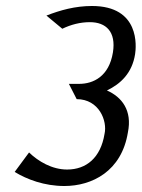

<svg xmlns="http://www.w3.org/2000/svg" viewBox="-20 -610 473 641"><path d="M29 -36C70 -11 128 11 195 11C287 11 386 -38 407 -168C422 -241 387 -286 337 -308C383 -330 421 -366 431 -429C435 -454 448 -590 287 -590C231 -590 181 -576 135 -558L188 -514C217 -528 248 -536 280 -536C334 -536 368 -504 357 -435C344 -355 292 -330 244 -330H210L236 -279C311 -279 339 -206 329 -163C316 -83 268 -44 204 -44C154 -44 108 -71 77 -101Z"/></svg>

Font: Charger Sport
Style: DfNrwObl
Weight: 400
Designer: Jasper
Foundry: Cannot Into Space Fonts
Version: Version 1.1